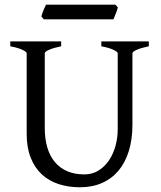

<svg xmlns="http://www.w3.org/2000/svg" viewBox="-20 -794 694 829"><path d="M622.6 -594.2Q589.4 -587.4 570.6 -579.1Q551.8 -570.8 551.8 -564V-255.9Q551.8 -191.9 536.1 -141.6Q520.5 -91.3 491.2 -56.6Q461.9 -22 419.9 -3.7Q377.9 14.6 325.2 14.6Q274.9 14.6 232.7 0.7Q190.4 -13.2 159.9 -41.7Q129.4 -70.3 112.3 -113.8Q95.2 -157.2 95.2 -216.8V-564Q95.2 -569.8 77.4 -578.6Q59.6 -587.4 24.4 -594.2V-615.2H244.1V-594.2Q210.9 -587.4 192.1 -579.1Q173.3 -570.8 173.3 -564V-241.2Q173.3 -194.3 184.3 -157.2Q195.3 -120.1 217 -94.2Q238.8 -68.4 270.5 -54.7Q302.2 -41 344.2 -41Q378.9 -41 405.8 -57.9Q432.6 -74.7 450.9 -102.1Q469.2 -129.4 478.8 -164.6Q488.3 -199.7 488.3 -235.8V-564Q488.3 -569.8 470.5 -578.6Q452.6 -587.4 417.5 -594.2V-615.2H622.6ZM488.8 -762.2Q487.8 -756.8 485.4 -749.8Q482.9 -742.7 480 -735.6Q477.1 -728.5 474.4 -721.7Q471.7 -714.8 469.7 -710.4H169.4L158.7 -722.7Q159.7 -728 162.1 -734.9Q164.6 -741.7 167.5 -748.8Q170.4 -755.9 173.3 -762.5Q176.3 -769 178.7 -773.9H478Z"/></svg>

Font: Akkhara
Style: Regular
Weight: 400
Designer: J. Victor Gaultney
Version: Version 1.00 June 13, 2006, initial release